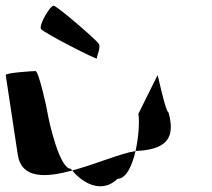

<svg xmlns="http://www.w3.org/2000/svg" viewBox="-57 -800 739 670"><path d="M5 -260C18 -175 103 -180 195 -205C194 -207 191 -209 190 -211C152 -211 115 -366 107 -416C106 -424 78 -552 67 -552C57 -552 -38 -546 -37 -538C-37 -538 -7 -340 5 -260ZM86 -699C94 -686 282 -590 281 -596C280 -604 297 -638 287 -648C279 -661 142 -780 130 -780C117 -780 78 -712 86 -699ZM195 -205C239 -153 303 -127 353 -176C383 -176 404 -221 416 -273C364 -265 277 -227 195 -205ZM416 -273C422 -274 427 -274 432 -274C527 -282 555 -322 531 -408C521 -408 492 -546 493 -538L426 -403C430 -376 427 -322 416 -273Z"/></svg>

Font: Ampere
Style: SCRevIta
Weight: 400
Version: Version 1